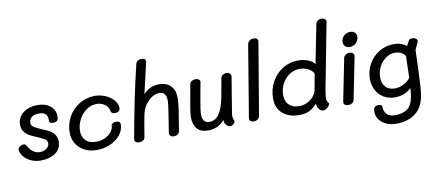

<svg xmlns="http://www.w3.org/2000/svg" viewBox="-90 -1227 4181 1839"><g transform="rotate(-10 2001.0 -307.5)"><path d="M30 -118Q26 -131 28 -137Q32 -153 49 -164Q66 -175 84 -175Q95 -175 100 -169.5Q105 -164 115 -149Q160 -75 225 -75Q264 -75 291 -95Q318 -115 318 -146Q318 -171 296 -185.5Q274 -200 226 -220Q180 -239 152 -254.5Q124 -270 103.5 -297.5Q83 -325 83 -366Q83 -412 108 -447.5Q133 -483 177.5 -503Q222 -523 280 -523Q356 -523 403 -484.5Q450 -446 450 -385Q450 -355 438.5 -342.5Q427 -330 399 -330Q378 -330 369 -339Q360 -348 362 -363Q366 -441 282 -441Q230 -441 206.5 -419.5Q183 -398 183 -366Q183 -341 205.5 -325.5Q228 -310 278 -289Q323 -271 351.5 -255Q380 -239 400 -212Q420 -185 420 -146Q420 -72 362.5 -33Q305 6 221 6Q171 6 130 -12Q89 -30 63 -58.5Q37 -87 30 -118Z M538 -206Q538 -290 577 -360.5Q616 -431 684.5 -472.5Q753 -514 836 -514Q888 -514 937.5 -493Q987 -472 1018 -436Q1049 -400 1049 -359Q1049 -339 1035 -328.5Q1021 -318 996 -318Q980 -318 969.5 -326.5Q959 -335 957 -351Q955 -370 940 -389.5Q925 -409 898.5 -422Q872 -435 839 -435Q784 -435 738 -402Q692 -369 665 -315.5Q638 -262 638 -206Q638 -149 672.5 -114Q707 -79 772 -79Q821 -79 861 -98Q901 -117 923.5 -146.5Q946 -176 946 -205Q946 -217 959.5 -226Q973 -235 992 -235Q1012 -235 1023 -228Q1034 -221 1034 -204Q1034 -146 996 -99.5Q958 -53 896.5 -26.5Q835 0 767 0Q698 0 646 -27.5Q594 -55 566 -102.5Q538 -150 538 -206Z M1614 -358Q1614 -314 1603 -237Q1592 -160 1571 -39Q1568 -22 1552.5 -11.5Q1537 -1 1516 -1Q1494 -1 1482 -13Q1470 -25 1473 -44L1479 -80Q1511 -271 1516 -336Q1522 -434 1449 -434Q1400 -434 1354.5 -395Q1309 -356 1289 -307Q1280 -286 1273.5 -256.5Q1267 -227 1261 -192.5Q1255 -158 1253 -145L1235 -38Q1232 -22 1215.5 -12Q1199 -2 1178 -2Q1157 -2 1145 -12.5Q1133 -23 1135 -39Q1170 -236 1209 -426Q1238 -567 1280 -742Q1284 -763 1299 -774Q1314 -785 1337 -785Q1377 -785 1377 -757Q1377 -750 1376 -746Q1369 -714 1331 -550Q1321 -510 1307 -448Q1370 -517 1462 -517Q1530 -517 1572 -477Q1614 -437 1614 -358Z M2099 -96Q2099 -80 2105.5 -64Q2112 -48 2112 -42Q2112 -29 2095.5 -16Q2079 -3 2065 -3Q2044 -3 2026 -23.5Q2008 -44 2009 -69V-74Q1950 1 1849 1Q1778 1 1742.5 -39.5Q1707 -80 1707 -154Q1707 -198 1742 -385Q1745 -405 1749.5 -425.5Q1754 -446 1757 -467Q1760 -484 1775.5 -494Q1791 -504 1812 -504Q1833 -504 1846 -494Q1859 -484 1856 -467Q1849 -426 1841 -388Q1838 -369 1827.5 -312Q1817 -255 1812 -218.5Q1807 -182 1807 -164Q1807 -78 1874 -78Q1935 -78 1971.5 -133Q2008 -188 2028 -294L2059 -467Q2062 -487 2077.5 -498.5Q2093 -510 2114 -510Q2137 -510 2149 -498Q2161 -486 2158 -467L2102 -127Q2099 -106 2099 -96Z M2253 -49 2369 -748Q2373 -768 2390 -780Q2407 -792 2429 -792Q2449 -792 2461 -781.5Q2473 -771 2470 -755L2352 -53Q2348 -32 2332 -20.5Q2316 -9 2294 -9Q2273 -9 2261.5 -20Q2250 -31 2253 -49Z M2513 -194Q2513 -278 2552 -351Q2591 -424 2659.5 -467Q2728 -510 2811 -510Q2866 -510 2908.5 -492.5Q2951 -475 2971 -446L3046 -826Q3050 -843 3065.5 -854Q3081 -865 3102 -865Q3123 -865 3136 -854Q3149 -843 3145 -826L3020 -175Q3016 -153 3014 -131Q3012 -109 3013 -100Q3014 -81 3024 -68Q3034 -55 3034 -51Q3034 -43 3023.5 -29.5Q3013 -16 2998 -6Q2983 4 2969 4Q2945 4 2928 -18.5Q2911 -41 2909 -74Q2874 -33 2833.5 -13Q2793 7 2734 7Q2637 7 2575 -44.5Q2513 -96 2513 -194ZM2919 -205 2947 -357Q2936 -387 2897.5 -407.5Q2859 -428 2813 -428Q2757 -428 2711.5 -397Q2666 -366 2640 -316Q2614 -266 2614 -210Q2614 -144 2651.5 -110.5Q2689 -77 2748 -77Q2790 -77 2827 -95Q2864 -113 2888.5 -142.5Q2913 -172 2919 -205Z M3263 -609Q3263 -644 3288.5 -668.5Q3314 -693 3350 -693Q3378 -693 3394.5 -678Q3411 -663 3411 -637Q3411 -601 3385 -576Q3359 -551 3324 -551Q3296 -551 3279.5 -567Q3263 -583 3263 -609ZM3169 -39Q3169 -45 3170 -48L3251 -454Q3255 -474 3270.5 -485.5Q3286 -497 3309 -497Q3329 -497 3341 -487.5Q3353 -478 3353 -462Q3353 -456 3352 -453L3271 -47Q3267 -27 3251 -16.5Q3235 -6 3213 -6Q3193 -6 3181 -15Q3169 -24 3169 -39Z M3973 -497Q3973 -491 3970 -483Q3955 -454 3938 -415L3933 -268Q3931 -235 3929 -171Q3926 -64 3916 14Q3898 134 3824.5 192Q3751 250 3635 250Q3581 250 3538 230.5Q3495 211 3470.5 177Q3446 143 3446 101Q3446 72 3458.5 58Q3471 44 3499 44Q3532 44 3532 73Q3532 117 3560 142.5Q3588 168 3636 168Q3713 168 3758 134.5Q3803 101 3818 15Q3822 -7 3826 -63Q3798 -35 3757 -18Q3716 -1 3666 -1Q3603 -1 3556 -30Q3509 -59 3484 -108Q3459 -157 3459 -215Q3459 -293 3496 -359.5Q3533 -426 3598 -465.5Q3663 -505 3741 -505Q3784 -505 3815.5 -493Q3847 -481 3864 -464Q3882 -500 3890 -513Q3900 -530 3924 -530Q3942 -530 3957.5 -521Q3973 -512 3973 -497ZM3832 -165 3838 -369Q3832 -388 3804 -405Q3776 -422 3738 -422Q3689 -422 3647.5 -392Q3606 -362 3582 -314Q3558 -266 3558 -213Q3558 -157 3589 -121Q3620 -85 3682 -85Q3726 -85 3772.5 -110.5Q3819 -136 3832 -165Z"/></g></svg>

Font: Mali Medium
Style: Italic
Weight: 500
Italic angle: -10°
Version: Version 1.000; ttfautohint (v1.6)